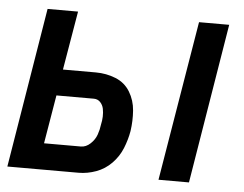

<svg xmlns="http://www.w3.org/2000/svg" viewBox="-43 -582 807 634"><g transform="rotate(5 360.0 -265.0)"><path d="M504 0H605L692 -530H592ZM3 0H239Q268 0 297 -10.5Q326 -21 348 -43.5Q370 -66 381.5 -94.5Q393 -123 398 -152Q403 -186 400.5 -220Q398 -254 381 -282Q364 -310 333 -322.5Q302 -335 267 -335H158L191 -530H90ZM117 -87 144 -248H268Q281 -248 289.5 -239Q298 -230 300.5 -217.5Q303 -205 302.5 -191.5Q302 -178 299 -165Q297 -148 291 -131Q285 -114 270.5 -100.5Q256 -87 239 -87Z"/></g></svg>

Font: Iosevka Sparkle Medium
Style: Italic
Weight: 500
Italic angle: -9°
Designer: Belleve Invis
Foundry: Belleve Invis
Version: Version 4.5.0; ttfautohint (v1.8.3)